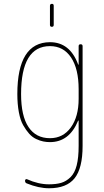

<svg xmlns="http://www.w3.org/2000/svg" viewBox="-20 -750 540 1000"><path d="M240.2 -620.1V-719.7Q240.2 -729.5 250 -730Q259.8 -730.5 259.8 -719.7V-620.1Q259.8 -610.4 250 -610.4Q240.2 -610.4 240.2 -620.1ZM240.2 -509.8Q89.8 -509.8 89.8 -259.8Q89.8 -146.5 128.4 -88.4Q167 -30.3 240.2 -30.3Q308.6 -30.3 349.1 -86.4Q389.6 -142.6 389.6 -235.4V-285.2Q389.6 -391.6 350.1 -450.7Q310.5 -509.8 240.2 -509.8ZM240.2 -9.8Q222.7 -9.8 205.6 -13.2Q188.5 -16.6 168.5 -25.9Q148.4 -35.2 131.8 -53.7Q115.2 -72.3 100.6 -98.1Q85.9 -124 78.1 -166Q70.3 -208 70.3 -259.8Q70.3 -529.3 240.2 -530.3Q343.8 -530.3 386.7 -415Q386.7 -413.1 388.7 -413.1Q389.6 -413.1 389.6 -414.1V-509.8Q389.6 -519.5 399.9 -519.5Q410.2 -519.5 410.2 -509.8V9.8Q410.2 126 368.7 178.2Q327.1 230.5 235.4 230.5Q181.6 230.5 119.1 205.1Q110.4 202.1 110.4 190.4Q110.4 186.5 113.8 184.1Q117.2 181.6 121.1 183.6Q179.7 210 235.4 210Q273.4 210 299.3 202.1Q325.2 194.3 347.2 172.9Q369.1 151.4 379.4 111.3Q389.6 71.3 389.6 9.8V-121.1Q389.6 -122.1 388.7 -122.1Q386.7 -122.1 386.7 -121.1Q340.8 -9.8 240.2 -9.8Z"/></svg>

Font: Rounded-X Mgen+ 1m thin
Style: Regular
Weight: 100
Designer: [Source Han Sans]
Ryoko NISHIZUKA  (kana & ideographs); Paul D. Hunt (Latin, Greek & Cyrillic); Wenlong ZHANG  (bopomofo
Version: Version 1.059.20150602